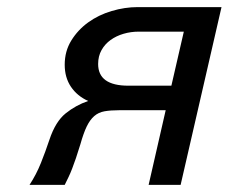

<svg xmlns="http://www.w3.org/2000/svg" viewBox="-20 -520 643 540"><path d="M63 0Q82 -29 95 -61.5Q108 -94 119 -127Q136 -178 164.5 -201Q193 -224 228 -236Q197 -250 179.5 -276Q162 -302 162 -338Q162 -376 180.5 -406Q199 -436 228 -457Q257 -478 294 -489Q331 -500 367 -500H603L488 0H398L446 -210H315Q291 -210 274 -207Q257 -204 245 -193.5Q233 -183 224 -164.5Q215 -146 206 -114Q199 -91 193.5 -75Q188 -59 183 -46Q178 -33 173 -22.5Q168 -12 162 0ZM497 -431H370Q348 -431 327.5 -425Q307 -419 291 -407.5Q275 -396 265.5 -379Q256 -362 256 -340Q256 -279 341 -279H462Z"/></svg>

Font: Perun
Style: Italic
Weight: 400
Italic angle: -12°
Foundry: Copyright (c) Stefan Peev, Context Ltd, 2016
Version: Version 1.027